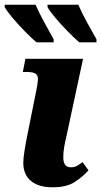

<svg xmlns="http://www.w3.org/2000/svg" viewBox="-39 -786 430 816"><path d="M185 10Q125 10 92.5 -17Q60 -44 60 -94Q60 -112 65 -144.5Q70 -177 79 -221L113 -390Q120 -423 122 -443Q124 -463 114 -471.5Q104 -480 77 -480H58L69 -536H314L244 -210Q237 -180 233.5 -159.5Q230 -139 230 -117Q230 -75 262 -75Q277 -75 287 -80.5Q297 -86 312 -97L337 -62Q313 -35 278.5 -12.5Q244 10 185 10ZM298 -606Q277 -624 249 -652.5Q221 -681 196.5 -710Q172 -739 163 -756V-766H294Q308 -732 330 -692.5Q352 -653 371 -619V-606ZM116 -606Q95 -624 67 -652.5Q39 -681 14.5 -710Q-10 -739 -19 -756V-766H112Q127 -732 148.5 -692.5Q170 -653 189 -619V-606Z"/></svg>

Font: Noto Serif SemiCondensed ExtraBold
Style: Italic
Weight: 800
Width: 4
Italic angle: -12°
Designer: Monotype Design Team
Foundry: Monotype Imaging Inc.
Version: Version 2.014; ttfautohint (v1.8.4.7-5d5b)